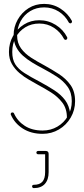

<svg xmlns="http://www.w3.org/2000/svg" viewBox="-20 -684 433 987"><path d="M36 -94Q35 -96 35 -97Q35 -100 37 -103Q39 -106 44 -106Q50 -106 52 -101Q70 -61 107.5 -37Q145 -13 199 -13Q241 -13 275 -33Q309 -53 329 -87.5Q349 -122 349 -164Q349 -208 327.5 -238Q306 -268 272 -290Q238 -312 200 -332Q173 -346 146.5 -362Q120 -378 98 -397.5Q76 -417 63 -442.5Q50 -468 50 -502Q50 -546 71 -583Q92 -620 127 -642Q162 -664 207 -664Q253 -664 291 -639.5Q329 -615 350 -576Q350 -575 350 -573Q350 -570 348 -567Q346 -564 342 -564Q337 -564 334 -568Q315 -604 281.5 -625Q248 -646 207 -646Q167 -646 135.5 -627Q104 -608 86 -575Q68 -542 68 -502Q68 -463 88 -435.5Q108 -408 140 -387.5Q172 -367 208 -348Q246 -327 282.5 -303.5Q319 -280 342.5 -247Q366 -214 366 -164Q366 -118 343.5 -79.5Q321 -41 283 -18.5Q245 4 199 4Q140 4 97.5 -23Q55 -50 36 -94ZM324 -79Q324 -126 300 -157Q276 -188 241.5 -209.5Q207 -231 175 -248Q154 -260 128.5 -274.5Q103 -289 80 -308.5Q57 -328 41.5 -354.5Q26 -381 26 -417Q26 -462 47 -499Q68 -536 103 -558Q138 -580 182 -580Q228 -580 266.5 -556Q305 -532 325 -493Q326 -492 326 -489Q326 -485 323.5 -482Q321 -479 317 -479Q312 -479 309 -484Q291 -519 257.5 -541Q224 -563 182 -563Q142 -563 110.5 -544Q79 -525 61 -492Q43 -459 43 -417Q43 -378 58.5 -353.5Q74 -329 105 -309Q136 -289 184 -264Q225 -242 259 -220Q293 -198 314.5 -169.5Q336 -141 341 -99ZM154 283Q150 283 147.5 280.5Q145 278 145 274Q145 270 147.5 268Q150 266 154 266Q184 266 198 250Q212 234 212 201V109H176Q172 109 169.5 106.5Q167 104 167 100Q167 97 169.5 94.5Q172 92 176 92H215Q230 92 230 107V201Q230 240 210.5 261.5Q191 283 154 283Z"/></svg>

Font: Libertine-Super Thin
Style: Regular
Weight: 100
Designer: Bastien Sozeau
Foundry: NBR — Bastien Sozeau
Version: Version 2.003;gftools[0.9.33]